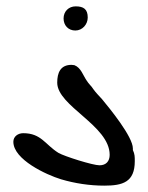

<svg xmlns="http://www.w3.org/2000/svg" viewBox="-20 -575 466 604"><path d="M217 -479C239 -479 256 -498 256 -520C256 -546 243 -555 218 -555C196 -555 180 -539 180 -517C180 -495 195 -479 217 -479ZM22 -129C22 -73 126 -25 172 -11C216 2 262 9 308 9C366 9 404 -2 404 -68C404 -82 404 -90 398 -103V-108C398 -145 325 -234 301 -263C292 -273 281 -284 274 -294C268 -304 259 -311 253 -321C241 -338 235 -362 214 -370C211 -370 208 -371 205 -371C170 -371 160 -346 160 -315C160 -241 325 -180 325 -88C325 -68 314 -55 293 -55C272 -55 183 -83 164 -94C122 -120 110 -156 53 -156C37 -156 22 -146 22 -129Z"/></svg>

Font: ChillLongCangKaiShu Medium
Style: Regular
Weight: 500
Version: Version 3.500;Glyphs 3.1.1 (3135)